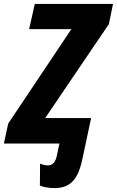

<svg xmlns="http://www.w3.org/2000/svg" viewBox="-58 -734 598 982"><path d="M220 228C301 228 341 185 363 81L408 -130H173L499 -611L520 -714H120L91 -585H307L-16 -102L-38 0H246L233 61C226 96 211 112 186 112C172 112 156 107 147 103L146 215C165 223 190 228 220 228Z"/></svg>

Font: Noto Sans Display SemiCondensed Extra
Style: Italic
Weight: 800
Width: 4
Italic angle: -12°
Designer: Monotype Design Team
Foundry: Monotype Imaging Inc.
Version: Version 1.900